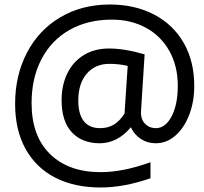

<svg xmlns="http://www.w3.org/2000/svg" viewBox="-20 -738 905 851"><path d="M47 -278Q47 -404 99.5 -504.5Q152 -605 247.5 -661.5Q343 -718 467 -718Q577 -718 662 -674Q747 -630 794 -548.5Q841 -467 841 -357Q841 -288 819 -230Q797 -172 758 -137.5Q719 -103 670 -103Q634 -103 604.5 -122Q575 -141 560 -174Q531 -139 496 -121Q461 -103 422 -103Q344 -103 298.5 -151.5Q253 -200 253 -294Q253 -361 278.5 -413Q304 -465 351.5 -494Q399 -523 463 -523Q533 -523 621 -497L605 -245Q603 -210 622.5 -190Q642 -170 671 -170Q713 -170 740.5 -222Q768 -274 768 -358Q768 -445 731 -511.5Q694 -578 627.5 -614.5Q561 -651 476 -651Q369 -651 288.5 -605.5Q208 -560 164 -476Q120 -392 120 -281Q120 -135 202 -55Q284 25 426 25Q526 25 647 -19V52Q529 93 426 93Q310 93 225 49.5Q140 6 93.5 -77.5Q47 -161 47 -278ZM532 -235 546 -446Q507 -455 465 -455Q402 -455 364.5 -411.5Q327 -368 327 -292Q327 -232 351.5 -201Q376 -170 423 -170Q460 -170 486 -186.5Q512 -203 532 -235Z"/></svg>

Font: Maitree Medium
Style: Regular
Weight: 500
Designer: CadsonDemak Team
Foundry: CadsonDemak
Version: Version 1.010